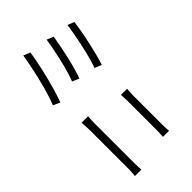

<svg xmlns="http://www.w3.org/2000/svg" viewBox="-12 -1378 2024 2024"><g transform="rotate(45 1000.0 -366.0)"><path d="M287.1 -756.8Q466.8 -733.4 692.4 -675.8Q765.6 -656.2 811.5 -640.6L780.3 -564.5Q635.7 -616.2 372.1 -664.1Q305.7 -676.8 257.8 -682.6ZM242.2 -493.2Q524.4 -445.3 707 -386.7Q728.5 -379.9 746.1 -373L713.9 -295.9Q576.2 -350.6 304.7 -402.3Q252.9 -412.1 211.9 -418ZM186.5 -202.1Q408.2 -167 648.4 -96.7Q730.5 -72.3 782.2 -51.8L748 25.4Q602.5 -38.1 279.3 -103.5Q210.9 -117.2 156.2 -126Z M1091.8 -59.6V-156.2Q1149.4 -151.4 1197.3 -151.4H1795.9Q1850.6 -151.4 1886.7 -156.2V-59.6Q1826.2 -65.4 1795.9 -65.4H1197.3Q1191.4 -65.4 1091.8 -59.6ZM1177.7 -560.5V-651.4Q1231.4 -646.5 1276.4 -646.5H1705.1Q1756.8 -646.5 1803.7 -651.4V-560.5Q1747.1 -564.5 1705.1 -564.5H1277.3Q1239.3 -564.5 1177.7 -560.5Z"/></g></svg>

Font: Taipei Sans TC Beta
Style: Regular
Weight: 400
Designer: JT Foundry
Foundry: JT Foundry
Version: Version 1.000